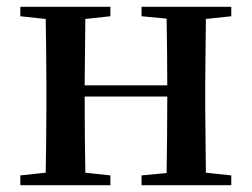

<svg xmlns="http://www.w3.org/2000/svg" viewBox="-20 -547 744 567"><path d="M398 -499 472 -492C473 -437 474 -356 474 -295H230L232 -491L306 -499V-527H40V-499L115 -491C116 -435 117 -351 117 -296V-232C117 -177 116 -93 115 -37L40 -29V0H306V-29L232 -37C231 -93 230 -181 230 -262H474C474 -180 473 -93 472 -36L398 -29V0H663V-29L588 -37L586 -232V-296L588 -491L663 -499V-527H398Z"/></svg>

Font: Noto Serif HK SemiBold
Style: Regular
Weight: 600
Designer: Ryoko NISHIZUKA 西塚涼子 (kana & ideographs); Frank Grießhammer (Latin, Greek & Cyrillic); Wenlong ZHANG 张文龙 (bopomofo); San
Foundry: Adobe
Version: Version 2.001;hotconv 1.1.0;makeotfexe 2.6.0